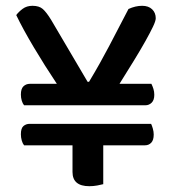

<svg xmlns="http://www.w3.org/2000/svg" viewBox="-20 -636 600 662"><path d="M517 -573Q517 -564 507.5 -544Q498 -524 481.5 -494.5Q465 -465 442 -427.5Q419 -390 392 -347H502Q506 -339 509 -329.5Q512 -320 512 -309Q512 -291 503 -282Q494 -273 481 -273H63Q58 -279 55 -289Q52 -299 52 -310Q52 -330 61 -338.5Q70 -347 83 -347H176Q134 -410 96.5 -473Q59 -536 36 -584Q44 -595 58 -605.5Q72 -616 92 -616Q115 -616 127.5 -605Q140 -594 156 -568L282 -354H287Q308 -389 324.5 -418.5Q341 -448 356 -476.5Q371 -505 387 -536Q403 -567 423 -605Q447 -616 470 -616Q492 -616 504.5 -604Q517 -592 517 -573ZM336 -135V-1Q329 1 315.5 3.5Q302 6 288 6Q230 6 230 -43V-135H63Q58 -141 55 -151.5Q52 -162 52 -173Q52 -194 61 -201.5Q70 -209 82 -209H501Q504 -203 507 -192.5Q510 -182 510 -172Q510 -153 501.5 -144Q493 -135 480 -135Z"/></svg>

Font: Baloo Da 2 Medium
Style: Regular
Weight: 500
Designer: Noopur Datye, Sulekha Rajkumar and Ek Type
Foundry: Ek Type
Version: Version 1.640;hotconv 1.0.111;makeotfexe 2.5.65597; ttfautoh